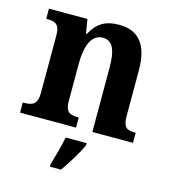

<svg xmlns="http://www.w3.org/2000/svg" viewBox="-114 -641 850 954"><g transform="rotate(15 311.5 -164.0)"><path d="M18 0H306V-52H302C261 -52 237 -61 237 -117V-310C237 -392 257 -466 320 -466C373 -466 390 -416 390 -331V0H599V-52H595C553 -52 534 -61 534 -123V-355C534 -490 480 -549 381 -549C307 -549 267 -519 238 -464H233L221 -536H23V-484H27C68 -484 93 -475 93 -419V-121C93 -61 66 -52 24 -52H18ZM231 208V221H288C318 178 360 113 377 71V61H269C261 106 243 167 231 208Z"/></g></svg>

Font: Noto Serif SemiCondensed
Style: Bold
Weight: 700
Width: 4
Designer: Monotype Design Team
Foundry: Monotype Imaging Inc.
Version: Version 2.015